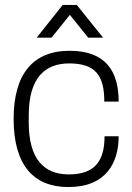

<svg xmlns="http://www.w3.org/2000/svg" viewBox="-20 -743 533 775"><path d="M128 -591H188L262 -683L336 -591H396L290 -723H233ZM256 12C409 12 459 -87 459 -193H402C402 -97 366 -39 258 -39C158 -39 96 -100 96 -249V-277C96 -435 167 -487 259 -487C363 -487 401 -441 401 -333H459C459 -454 408 -538 261 -538C113 -538 35 -444 35 -263C35 -77 115 12 256 12Z"/></svg>

Font: Archivo ExtraLight
Style: Regular
Weight: 200
Designer: Hector Gatti
Foundry: Omnibus-Type
Version: Version 2.001